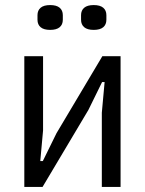

<svg xmlns="http://www.w3.org/2000/svg" viewBox="-20 -738 572 758"><path d="M76 0V-516H150V-223L139 -102H149L203 -212L384 -516H456V0H382V-293L393 -414H383L329 -304L148 0ZM178 -620Q153 -620 140.5 -630.5Q128 -641 128 -660V-678Q128 -697 140.5 -707.5Q153 -718 178 -718Q203 -718 215.5 -707.5Q228 -697 228 -678V-660Q228 -641 215.5 -630.5Q203 -620 178 -620ZM350 -620Q325 -620 312.5 -630.5Q300 -641 300 -660V-678Q300 -697 312.5 -707.5Q325 -718 350 -718Q375 -718 387.5 -707.5Q400 -697 400 -678V-660Q400 -641 387.5 -630.5Q375 -620 350 -620Z"/></svg>

Font: IBM Plex Sans Condensed
Style: Regular
Weight: 400
Width: 3
Designer: Mike Abbink, Paul van der Laan, Pieter van Rosmalen
Foundry: Bold Monday
Version: Version 3.201